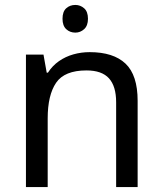

<svg xmlns="http://www.w3.org/2000/svg" viewBox="-20 -757 658 777"><path d="M285 -737Q305 -737 320.5 -723.5Q336 -710 336 -681Q336 -653 320.5 -639Q305 -625 285 -625Q263 -625 248 -639Q233 -653 233 -681Q233 -710 248 -723.5Q263 -737 285 -737ZM343 -546Q439 -546 488 -499.5Q537 -453 537 -349V0H450V-343Q450 -408 421 -440Q392 -472 330 -472Q241 -472 207 -422Q173 -372 173 -278V0H85V-536H156L169 -463H174Q192 -491 218.5 -509.5Q245 -528 277 -537Q309 -546 343 -546Z"/></svg>

Font: uhindi85
Style: Book
Weight: 400
Designer: Jelle Bosma - Monotype Design Team
Foundry: Monotype Imaging Inc.
Version: Version 2.003